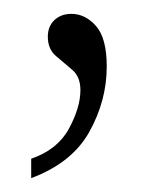

<svg xmlns="http://www.w3.org/2000/svg" viewBox="-20 -103 219 277"><path d="M25 126Q63 113 79.5 82.5Q96 52 96 27Q96 8 84.5 -2Q73 -12 61 -22Q49 -32 49 -50Q49 -65 58.5 -74Q68 -83 83 -83Q103 -83 118.5 -65.5Q134 -48 134 -7Q134 42 109 87Q84 132 25 154Z"/></svg>

Font: Noto Serif Lao Condensed ExtraLight
Style: Regular
Weight: 200
Width: 3
Designer: Monotype Design Team
Foundry: Monotype Imaging Inc.
Version: Version 2.003; ttfautohint (v1.8.4.7-5d5b)